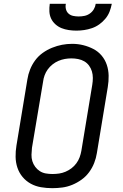

<svg xmlns="http://www.w3.org/2000/svg" viewBox="-20 -975 640 1003"><path d="M253 8Q223 8 194 3Q165 -2 140.5 -15.5Q116 -29 98 -50.5Q80 -72 71 -99Q62 -126 61.5 -155.5Q61 -185 66 -215L123 -560Q127 -586 137 -611.5Q147 -637 163.5 -659.5Q180 -682 203 -698.5Q226 -715 252 -725.5Q278 -736 304 -741Q330 -746 357 -746Q387 -746 415 -739Q443 -732 468 -719Q493 -706 511 -684.5Q529 -663 538 -636Q547 -609 547.5 -579.5Q548 -550 543 -520L486 -175Q482 -149 472 -123.5Q462 -98 445.5 -75.5Q429 -53 406 -36.5Q383 -20 357.5 -9.5Q332 1 305.5 4.5Q279 8 253 8ZM254 -66Q272 -66 289 -68.5Q306 -71 322.5 -78Q339 -85 353.5 -96Q368 -107 379 -122Q390 -137 396 -153.5Q402 -170 405 -187L462 -532Q465 -550 465 -568Q465 -586 460 -602.5Q455 -619 445 -632.5Q435 -646 420.5 -654.5Q406 -663 388.5 -666.5Q371 -670 353 -670Q336 -670 319 -667Q302 -664 285.5 -657Q269 -650 254.5 -638.5Q240 -627 229.5 -612.5Q219 -598 213 -581.5Q207 -565 205 -548L147 -203Q145 -185 144.5 -167Q144 -149 149 -133Q154 -117 164 -103.5Q174 -90 188 -81Q202 -72 219 -69Q236 -66 254 -66ZM379 -815Q359 -815 339 -818Q319 -821 301.5 -828Q284 -835 269.5 -848Q255 -861 247 -878Q239 -895 238 -915Q237 -935 240 -955H324Q321 -941 324.5 -927Q328 -913 338 -904Q348 -895 362 -892Q376 -889 391 -889Q406 -889 421 -892Q436 -895 449 -904Q462 -913 470 -926.5Q478 -940 480 -955H564Q560 -934 552.5 -914.5Q545 -895 531 -878Q517 -861 499 -848Q481 -835 460.5 -828Q440 -821 419.5 -818Q399 -815 379 -815Z"/></svg>

Font: Iosevka Curly Slab ExObl
Style: Regular
Weight: 400
Width: 7
Italic angle: -9°
Monospace: yes
Designer: Belleve Invis
Foundry: Belleve Invis
Version: Version 11.1.0; ttfautohint (v1.8.3)